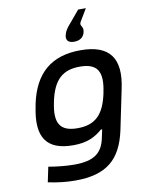

<svg xmlns="http://www.w3.org/2000/svg" viewBox="-100 -804 796 1077"><g transform="rotate(-10 297.5 -265.0)"><path d="M95 -256 93 -244C56 -70 112 9 264 9C346 9 390 -16 431 -51H438L428 -4C411 80 363 117 250 117C205 117 148 111 104 103L86 189C141 200 189 206 240 206C420 206 503 133 538 -28L585 -255C622 -426 560 -509 395 -509C230 -509 131 -427 95 -256ZM198 -247 199 -253C224 -370 276 -419 375 -419C475 -419 506 -370 481 -253L480 -247C455 -130 404 -81 304 -81C205 -81 173 -130 198 -247ZM328 -606C322 -578 336 -562 369 -562C402 -562 424 -578 430 -606C439 -641 410 -642 424 -666L466 -736H422L350 -650C337 -632 331 -620 329 -608Z"/></g></svg>

Font: LT Wave Text Medium Italic
Style: Regular
Weight: 500
Designer: Daniel Lyons
Version: Version 2.5 (Glyphs App)